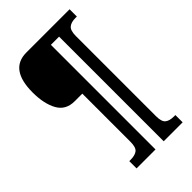

<svg xmlns="http://www.w3.org/2000/svg" viewBox="-259 -847 1046 1046"><g transform="rotate(-45 264.0 -324.5)"><path d="M141 55H151Q185 55 202.5 41.5Q220 28 220 -15V-386H161Q93 -386 63 -440.5Q33 -495 33 -582Q33 -760 163 -760H496V-704H485Q452 -704 434.5 -689.5Q417 -675 417 -632V-15Q417 28 434.5 41.5Q452 55 485 55H496V111H350V-695H287V111H141Z"/></g></svg>

Font: Noto Serif CondBlack
Style: Regular
Weight: 900
Width: 3
Designer: Monotype Design Team
Foundry: Monotype Imaging Inc.
Version: Version 1.001